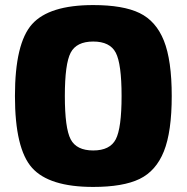

<svg xmlns="http://www.w3.org/2000/svg" viewBox="-20 -724 737 758"><path d="M348 -704Q466 -704 531 -672.5Q596 -641 627 -563.5Q658 -486 658 -345Q658 -204 627 -126.5Q596 -49 531 -17.5Q466 14 348 14Q174 14 106.5 -61.5Q39 -137 39 -345Q39 -553 106.5 -628.5Q174 -704 348 -704ZM437 -516Q414 -560 348 -560Q282 -560 259 -516Q236 -472 236 -345Q236 -218 259 -174Q282 -130 348 -130Q414 -130 437 -174Q460 -218 460 -345Q460 -472 437 -516Z"/></svg>

Font: Ezarion Extra Bold
Style: Regular
Weight: 800
Designer: Natanael Gama
Version: Version 1.001;PS 001.001;hotconv 1.0.70;makeotf.lib2.5.58329